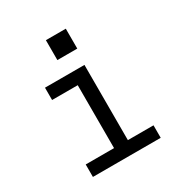

<svg xmlns="http://www.w3.org/2000/svg" viewBox="-169 -857 939 986"><g transform="rotate(-30 300.0 -364.5)"><path d="M99 0V-74H267V-447H115V-520H349V-74H501V0ZM241 -611V-729H359V-611Z"/></g></svg>

Font: Nova Nerd Font
Style: Regular
Weight: 400
Designer: Belleve Invis
Foundry: Belleve Invis
Version: Version 24.1.4; ttfautohint (v1.8.4);Nerd Fonts 3.1.1